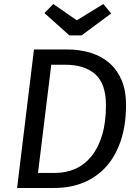

<svg xmlns="http://www.w3.org/2000/svg" viewBox="-20 -935 692 955"><path d="M255 -75Q309 -75 355 -95.5Q401 -116 435 -158Q469 -200 488 -263Q507 -326 507 -411Q507 -519 453.5 -566Q400 -613 305 -613H235L169 -75ZM607 -415Q607 -316 582 -239Q557 -162 510.5 -109Q464 -56 398 -28Q332 0 250 0H65L149 -689H312Q379 -689 433.5 -671.5Q488 -654 526.5 -619.5Q565 -585 586 -533.5Q607 -482 607 -415ZM494 -915 533 -868 386 -759H325L201 -870L245 -915L362 -834Z"/></svg>

Font: Yekcdsyqcyvpieeyorgstswgcgt
Style: Regular
Weight: 400
Italic angle: -8°
Designer: Carrois Corporate & Edenspiekermann
Foundry: Carrois Corporate GbR & Edenspiekermann AG
Version: Version 2.001